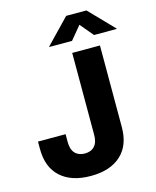

<svg xmlns="http://www.w3.org/2000/svg" viewBox="-138 -1043 928 1145"><g transform="rotate(-15 326.5 -470.0)"><path d="M279.3 10.3Q159.7 10.3 93 -50.3Q26.4 -110.8 26.4 -223.6V-269.5H196.8V-220.7Q196.8 -175.3 218.5 -151.9Q240.2 -128.4 278.8 -128.4Q317.4 -128.4 338.9 -151.9Q360.4 -175.3 360.4 -221.2V-727.5H531.7V-223.1Q531.7 -110.8 465.3 -50.3Q398.9 10.3 279.3 10.3ZM377.9 -796.9H237.8V-799.8L382.8 -950.2H507.8L653.3 -799.8V-796.9H513.7L445.3 -878.4Z"/></g></svg>

Font: Inter 18pt ExtraBold
Style: Regular
Weight: 800
Designer: Rasmus Andersson
Foundry: rsms
Version: Version 4.001;git-66647c0bb